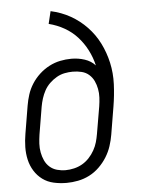

<svg xmlns="http://www.w3.org/2000/svg" viewBox="-53 -777 606 827"><g transform="rotate(-5 250.0 -363.5)"><path d="M202 8Q173 8 146 2Q119 -4 98 -19.5Q77 -35 63 -57.5Q49 -80 43 -106.5Q37 -133 37.5 -161Q38 -189 43 -218L63 -338Q67 -362 74.5 -385.5Q82 -409 96 -431Q110 -453 129.5 -471Q149 -489 172 -501Q195 -513 219.5 -518Q244 -523 268 -523Q298 -523 325.5 -514Q353 -505 371 -485Q363 -520 346.5 -552Q330 -584 306.5 -610Q283 -636 251.5 -654Q220 -672 184 -681L197 -735Q243 -725 282 -703Q321 -681 352 -648.5Q383 -616 403 -576Q423 -536 433 -491Q443 -446 441 -398Q439 -350 431 -302L411 -182Q407 -158 399 -133.5Q391 -109 377 -86.5Q363 -64 343.5 -45Q324 -26 300.5 -14Q277 -2 251.5 3Q226 8 202 8ZM202 -47Q220 -47 239 -51.5Q258 -56 274.5 -65.5Q291 -75 304.5 -89.5Q318 -104 327.5 -121Q337 -138 342 -155.5Q347 -173 350 -191L370 -308Q373 -327 374 -346Q375 -365 371.5 -383.5Q368 -402 360.5 -418Q353 -434 339.5 -446Q326 -458 307.5 -462.5Q289 -467 269 -467Q252 -467 234 -463.5Q216 -460 199.5 -450.5Q183 -441 169 -427.5Q155 -414 146 -397.5Q137 -381 131.5 -363.5Q126 -346 123 -329L103 -209Q100 -189 99 -170Q98 -151 101.5 -132.5Q105 -114 112.5 -97.5Q120 -81 133.5 -69Q147 -57 165 -52Q183 -47 202 -47Z"/></g></svg>

Font: Iosevka Curly Slab Light
Style: Italic
Weight: 300
Italic angle: -9°
Monospace: yes
Designer: Belleve Invis
Foundry: Belleve Invis
Version: Version 22.1.2; ttfautohint (v1.8.4)